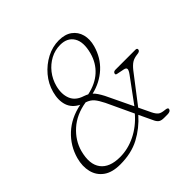

<svg xmlns="http://www.w3.org/2000/svg" viewBox="-182 -877 1054 1054"><g transform="rotate(-45 345.0 -349.5)"><path d="M476.5 -28 436.5 -112.5Q387.5 -57 324 -23.2Q260.5 10.5 174 10.5Q111.5 10.5 75.5 -15.8Q39.5 -42 28.8 -85.8Q18 -129.5 32 -181Q52.5 -255.5 108.8 -307.8Q165 -360 250 -377Q206.5 -399 193.5 -439.2Q180.5 -479.5 194.5 -531.5Q208 -582 242.2 -622.5Q276.5 -663 322.2 -686.8Q368 -710.5 416.5 -710.5Q464.5 -710.5 494.2 -688.8Q524 -667 533.8 -630.5Q543.5 -594 531.5 -550.5Q512 -480.5 461.8 -434.5Q411.5 -388.5 341.5 -372Q352 -362.5 361.2 -348.5Q370.5 -334.5 380.5 -315.5L454.5 -161L558.5 -302.5Q572.5 -321.5 572.8 -331.5Q573 -341.5 557 -345L515 -353.5Q506.5 -355 505 -358.2Q503.5 -361.5 505 -365.5Q508 -376.5 523.5 -376.5H678Q693 -376.5 689.5 -363Q686 -353 668 -351.5Q640.5 -348.5 624 -337.8Q607.5 -327 590 -305L464 -141L498 -70Q508.5 -49 519.8 -39.8Q531 -30.5 558 -28Q582 -26.5 578 -14Q574 -0.5 550.5 -0.5H525Q505.5 -0.5 495 -6.5Q484.5 -12.5 476.5 -28ZM405 -687.5Q364 -687.5 328.5 -668.5Q293 -649.5 267.2 -616.8Q241.5 -584 230.5 -542.5Q217 -490.5 232.8 -451.2Q248.5 -412 298 -396.5Q311 -392 321.5 -386.5Q388.5 -400.5 431 -439Q473.5 -477.5 489.5 -537Q508.5 -608.5 484.2 -648Q460 -687.5 405 -687.5ZM75 -193Q53 -109.5 87 -64.2Q121 -19 202 -19Q263.5 -19 322.5 -48Q381.5 -77 428 -131L355 -287Q338.5 -320 323.5 -338Q308.5 -356 280.5 -365.5Q199 -352.5 145.8 -304.8Q92.5 -257 75 -193Z"/></g></svg>

Font: Fraunces 9pt Soft Thin
Style: Italic
Weight: 100
Italic angle: -16°
Version: Version 1.000;[b76b70a41]